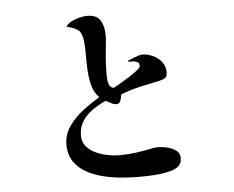

<svg xmlns="http://www.w3.org/2000/svg" viewBox="-54 -832 1108 908"><g transform="rotate(-5 500.0 -378.0)"><path d="M774 -60Q774 -33 758 -20.5Q742 -8 719 -2Q683 7 645.5 9.5Q608 12 571 12Q535 12 491 8.5Q447 5 403 -5.5Q359 -16 322.5 -36Q286 -56 263.5 -89Q241 -122 241 -170Q241 -218 269 -257.5Q297 -297 337.5 -327.5Q378 -358 415 -380Q393 -402 383.5 -435Q374 -468 371.5 -506Q369 -544 369.5 -581Q370 -618 367 -647Q363 -688 345.5 -702.5Q328 -717 290 -725Q298 -739 316 -748.5Q334 -758 355 -763Q376 -768 390 -768Q436 -768 453.5 -740Q471 -712 471 -671Q471 -665 471 -659Q471 -653 470 -647Q466 -607 462.5 -567.5Q459 -528 459 -488Q459 -478 460 -461.5Q461 -445 467.5 -432Q474 -419 488 -418Q496 -422 516.5 -434Q537 -446 561 -461Q585 -476 602 -489.5Q619 -503 619 -510Q619 -524 609.5 -529Q600 -534 588 -534.5Q576 -535 566 -535L565 -539Q571 -542 585.5 -548Q600 -554 614 -558.5Q628 -563 634 -563Q660 -563 685 -551.5Q710 -540 726.5 -519Q743 -498 743 -470Q743 -448 731.5 -441.5Q720 -435 701 -431Q655 -422 609.5 -411.5Q564 -401 520 -384Q519 -374 514 -357Q509 -340 495 -340Q481 -340 469 -347Q457 -354 444 -360Q412 -346 381.5 -325Q351 -304 332 -274.5Q313 -245 313 -206Q313 -176 330.5 -155Q348 -134 375.5 -121.5Q403 -109 432.5 -103.5Q462 -98 486 -98Q525 -98 563 -103Q601 -108 639 -116Q647 -118 656 -119Q665 -120 673 -120Q691 -120 714.5 -114.5Q738 -109 756 -96Q774 -83 774 -60Z"/></g></svg>

Font: Kaisei Tokumin Medium
Style: Regular
Weight: 500
Designer: Font-Kai, 金井和夫
Foundry: KAZUO KANAI
Version: Version 5.003